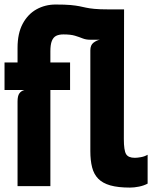

<svg xmlns="http://www.w3.org/2000/svg" viewBox="-52 -822 672 848"><path d="M522 6.5Q469.5 6.5 435.2 -3.2Q401 -13 381.8 -32.8Q362.5 -52.5 354.8 -83Q347 -113.5 347 -154.5V-599.5Q347 -623 361 -633.5Q375 -644 389 -646.5H347Q327.5 -646.5 312.8 -652.5Q298 -658.5 279.2 -664.2Q260.5 -670 228 -670Q209 -670 196.2 -663.8Q183.5 -657.5 177 -641.2Q170.5 -625 170.5 -595.5V0H25.5V-373.5Q25.5 -398.5 33.5 -409.5Q41.5 -420.5 56 -424.5L25.5 -523.5V-610.5Q25.5 -674.5 48.2 -717Q71 -759.5 109.2 -780.8Q147.5 -802 193.5 -802Q236 -802 259.8 -799.8Q283.5 -797.5 298.5 -794.5Q313.5 -791.5 328 -788.2Q342.5 -785 365.2 -782.8Q388 -780.5 428.5 -780.5H496L495 -207.5Q495 -158 504.8 -141.5Q514.5 -125 543.5 -125Q554 -125 570 -127.8Q586 -130.5 600 -138.5V-11Q583 -2 562 2.2Q541 6.5 522 6.5ZM-32 -424.5V-546H257.5V-424.5Z"/></svg>

Font: Spline Sans Mono
Style: Bold
Weight: 700
Designer: Eben Sorkin, Mirko Velimirovic
Foundry: Sorkin Type
Version: Version 1.004